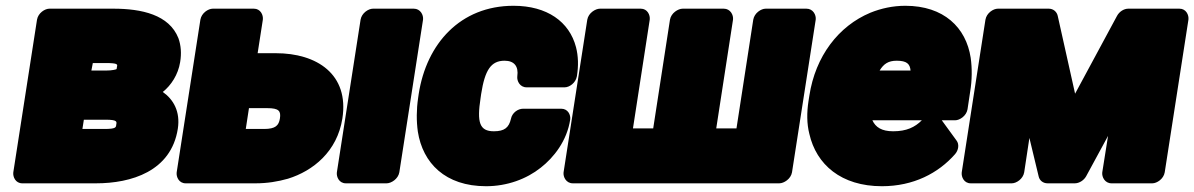

<svg xmlns="http://www.w3.org/2000/svg" viewBox="-20 -596 4130 664"><path d="M603 -381C608 -411 606 -439 597 -464C565 -545 470 -566 372 -566H151C135 -566 112 -551 108 -528L26 0C24 16 34 38 57 38H312C433 38 572 -3 595 -151C604 -210 580 -252 543 -278C572 -301 596 -338 603 -381ZM382 -165C381 -156 382 -150 341 -150H265L270 -182H346C386 -182 384 -175 382 -165ZM384 -362C384 -359 383 -357 383 -357C382 -356 369 -352 346 -352H296L301 -378H343C392 -378 386 -373 384 -362Z M934 -412H871L889 -528C891 -544 881 -566 858 -566H716C700 -566 677 -551 673 -528L591 0C589 16 599 38 622 38H864C904 38 941 32 976 22C1063 -5 1146 -72 1164 -186C1188 -339 1076 -412 934 -412ZM1317 38C1333 38 1357 23 1361 0L1443 -528C1445 -544 1434 -566 1411 -566H1270C1254 -566 1231 -551 1227 -528L1145 0C1143 16 1153 38 1176 38ZM948 -186C944 -162 933 -150 893 -150H830L841 -222H904C945 -222 952 -212 948 -186Z M1428 -271 1426 -257C1420 -217 1420 -177 1425 -141C1442 -32 1520 48 1661 48C1734 48 1801 23 1850 -16C1895 -51 1941 -109 1952 -183C1954 -199 1944 -220 1921 -220H1789C1771 -220 1751 -206 1747 -185C1740 -155 1725 -142 1688 -142C1638 -142 1629 -173 1642 -257L1644 -271C1657 -354 1678 -386 1725 -386C1758 -386 1774 -367 1769 -332C1767 -316 1778 -294 1801 -294H1933C1949 -294 1971 -309 1975 -332C1981 -368 1980 -402 1972 -433C1949 -521 1872 -576 1756 -576C1572 -576 1455 -445 1428 -271Z M2227 -528C2229 -544 2219 -566 2196 -566H2055C2039 -566 2015 -551 2011 -528L1929 0C1927 16 1938 38 1961 38H2675C2691 38 2715 23 2719 0L2801 -528C2803 -544 2792 -566 2769 -566H2628C2612 -566 2589 -551 2585 -528L2527 -152H2457L2515 -528C2517 -544 2506 -566 2483 -566H2341C2325 -566 2301 -551 2297 -528L2239 -152H2169Z M2997 -180H3168C3144 -156 3115 -142 3069 -142C3029 -142 3008 -156 2997 -180ZM3237 -180H3283C3299 -180 3322 -195 3326 -218L3335 -278C3342 -320 3342 -360 3337 -396C3321 -501 3244 -576 3111 -576C3068 -576 3027 -567 2990 -552C2880 -506 2800 -402 2779 -265L2776 -246C2770 -207 2770 -168 2779 -133C2803 -27 2889 48 3030 48C3139 48 3225 3 3283 -63C3295 -77 3298 -97 3288 -110ZM3129 -352H3022C3036 -375 3052 -386 3081 -386C3116 -386 3127 -375 3129 -352Z M3698 -272 3638 -541C3635 -555 3623 -566 3607 -566H3431C3415 -566 3392 -551 3388 -528L3306 0C3304 16 3314 38 3337 38H3479C3495 38 3518 23 3522 0L3540 -119L3572 14C3575 28 3587 38 3603 38H3697C3712 38 3728 28 3736 14L3812 -126L3792 0C3790 16 3801 38 3824 38H3965C3981 38 4004 23 4008 0L4090 -528C4092 -544 4082 -566 4059 -566H3882C3867 -566 3851 -556 3843 -541Z"/></svg>

Font: Asimov Print
Style: EIt
Weight: 500
Designer: Google
Version: Version 2.000980; 2014